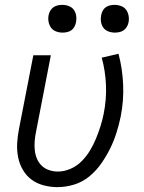

<svg xmlns="http://www.w3.org/2000/svg" viewBox="-20 -757 590 789"><path d="M216 12Q187 12 159 4.5Q131 -3 109.5 -19Q88 -35 74 -59Q60 -83 54.5 -110.5Q49 -138 50.5 -167.5Q52 -197 58 -227L117 -530H189L128 -215Q124 -196 122.5 -177Q121 -158 123 -139.5Q125 -121 132 -104.5Q139 -88 151.5 -76Q164 -64 181.5 -58Q199 -52 218 -52Q243 -52 269 -63Q295 -74 315 -94Q335 -114 349.5 -138Q364 -162 374.5 -187.5Q385 -213 393 -238.5Q401 -264 406 -289Q418 -349 415.5 -407.5Q413 -466 398 -520L467 -536Q483 -476 486 -410Q489 -344 476 -278Q469 -244 458.5 -211Q448 -178 432.5 -146.5Q417 -115 396 -85Q375 -55 347 -32Q319 -9 284.5 1.5Q250 12 216 12ZM452 -623Q438 -623 425 -628Q412 -633 404.5 -643.5Q397 -654 395 -668Q393 -682 396 -696Q398 -705 402.5 -713.5Q407 -722 415 -727.5Q423 -733 432.5 -735Q442 -737 451 -737Q465 -737 478 -732Q491 -727 498.5 -716.5Q506 -706 508.5 -692Q511 -678 508 -664Q506 -655 501 -646.5Q496 -638 488 -632.5Q480 -627 470.5 -625Q461 -623 452 -623ZM237 -623Q223 -623 210 -628Q197 -633 189.5 -643.5Q182 -654 179.5 -668Q177 -682 180 -696Q182 -705 187 -713.5Q192 -722 200 -727.5Q208 -733 217.5 -735Q227 -737 236 -737Q250 -737 263 -732Q276 -727 283.5 -716.5Q291 -706 293 -692Q295 -678 292 -664Q290 -655 285.5 -646.5Q281 -638 273 -632.5Q265 -627 255.5 -625Q246 -623 237 -623Z"/></svg>

Font: Lode Term
Style: Italic
Weight: 400
Italic angle: -11°
Monospace: yes
Designer: Belleve Invis
Foundry: Belleve Invis
Version: Version 29.2.0